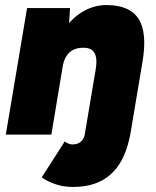

<svg xmlns="http://www.w3.org/2000/svg" viewBox="-20 -524 618 759"><path d="M270 215Q230 215 198.5 204Q167 193 145 177L236 35Q244 42 252.5 44.5Q261 47 266 47Q304 47 314 12L315 8H495L491 26Q470 120 415 167.5Q360 215 270 215ZM3 8 87 -492H257L251 -400L183 8ZM315 8 358 -248 543 -278 495 8ZM358 -248Q363 -277 360 -295.5Q357 -314 346 -324Q335 -334 316 -335Q278 -337 256 -318Q234 -299 227 -258H178Q191 -337 224 -392Q257 -447 303 -475.5Q349 -504 401 -504Q493 -504 528 -449Q563 -394 543 -278L538 -248Z"/></svg>

Font: Figtree Black
Style: Italic
Weight: 900
Italic angle: -9.5°
Foundry: Erik Kennedy
Version: Version 2.001;gftools[0.9.30]